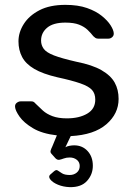

<svg xmlns="http://www.w3.org/2000/svg" viewBox="-20 -550 550 790"><path d="M267 220Q240 219 218.5 210Q197 201 187.5 189Q178 177 186 169L202 155Q211 147 217.5 151.5Q224 156 235 163Q246 170 267 170Q284 170 296 160Q308 150 308 133Q308 117 296 107.5Q284 98 267 98Q253 98 242.5 102Q232 106 224 107.5Q216 109 208 101L192 83Q186 77 188.5 69Q191 61 195 53L214 7Q153 0 115.5 -22.5Q78 -45 60.5 -70Q43 -95 42 -110Q41 -121 49 -127Q57 -133 65 -133H108Q113 -133 117 -131.5Q121 -130 127 -123Q141 -109 156.5 -95Q172 -81 196 -72Q220 -63 255 -63Q306 -63 339 -82.5Q372 -102 372 -140Q372 -165 358.5 -180Q345 -195 310.5 -207Q276 -219 216 -232Q156 -246 121 -266.5Q86 -287 71 -315.5Q56 -344 56 -380Q56 -417 78 -451.5Q100 -486 142.5 -508Q185 -530 249 -530Q301 -530 338 -517Q375 -504 399 -484.5Q423 -465 435 -446Q447 -427 448 -414Q449 -404 442 -397.5Q435 -391 426 -391H384Q377 -391 372.5 -394Q368 -397 364 -401Q354 -414 340.5 -427Q327 -440 305.5 -448.5Q284 -457 249 -457Q199 -457 174 -436Q149 -415 149 -383Q149 -364 160 -349Q171 -334 202 -322Q233 -310 294 -296Q360 -283 398 -261Q436 -239 452 -210Q468 -181 468 -143Q468 -82 417.5 -38.5Q367 5 271 10L249 56Q255 52 265.5 50Q276 48 285 48Q319 48 340.5 71.5Q362 95 362 132Q362 168 338 194.5Q314 221 267 220Z"/></svg>

Font: RubikRegular
Style: Regular
Weight: 400
Designer: Hubert and Fischer
Foundry: Hubert and Fischer
Version: Version 2.300;gftools[0.9.30]